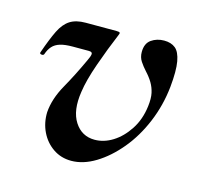

<svg xmlns="http://www.w3.org/2000/svg" viewBox="-70 -472 588 560"><g transform="rotate(15 224.0 -191.5)"><path d="M189 13Q158 13 134 -3.5Q110 -20 97 -47Q84 -74 85 -106Q88 -147 112.5 -190.5Q137 -234 159 -282Q166 -296 166.5 -303Q167 -310 156 -310H108Q84 -310 69.5 -305.5Q55 -301 46.5 -291.5Q38 -282 33 -267Q31 -263 25 -264Q19 -265 21 -270Q36 -313 48.5 -338.5Q61 -364 79 -375.5Q97 -387 126 -387H219Q227 -387 229 -385Q231 -383 227 -375Q208 -330 189.5 -277.5Q171 -225 166 -189Q157 -131 178.5 -97.5Q200 -64 239 -64Q267 -64 293.5 -80.5Q320 -97 340 -127.5Q360 -158 365 -199Q368 -223 364.5 -239Q361 -255 353 -268.5Q345 -282 332 -296Q322 -307 314 -319Q306 -331 306 -347Q306 -373 322.5 -384.5Q339 -396 361 -396Q382 -396 395 -385.5Q408 -375 413 -347.5Q418 -320 413 -270Q407 -213 385.5 -161.5Q364 -110 331.5 -71Q299 -32 262 -9.5Q225 13 189 13Z"/></g></svg>

Font: Cormorant Garamond Light
Style: Bold Italic
Weight: 700
Italic angle: -10°
Version: Version 4.001